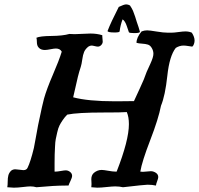

<svg xmlns="http://www.w3.org/2000/svg" viewBox="-20 -866 920 888"><path d="M533.2 -720.7Q532.2 -715.8 510.7 -715.8Q477.5 -715.8 477.5 -722.7Q492.2 -761.7 529.3 -834Q553.7 -845.7 563.5 -845.7Q572.3 -845.7 581.1 -840.8Q590.8 -826.2 595.2 -815.9Q599.6 -805.7 605 -789.1Q610.4 -772.5 612.3 -765.6Q622.1 -738.3 627 -719.7V-718.8Q627 -712.9 600.6 -712.9Q579.1 -712.9 576.2 -716.8Q575.2 -718.8 566.9 -744.1Q558.6 -769.5 546.9 -776.4Q537.1 -751 533.2 -720.7ZM284.2 -78.1Q294.9 -78.1 304.2 -70.8Q313.5 -63.5 313.5 -52.7Q313.5 -44.9 306.2 -29.8Q298.8 -14.6 296.9 -7.8H284.2Q231.4 -7.8 148.4 0Q135.7 -3.9 120.1 -3.9Q110.4 -3.9 85.9 -1Q61.5 2 43.9 2Q37.1 2 13.7 0Q15.6 -9.8 15.6 -26.4Q15.6 -43 18.6 -54.7Q21.5 -66.4 31.2 -76.2Q39.1 -83 50.8 -83Q57.6 -83 69.8 -81.1Q82 -79.1 87.9 -79.1Q102.5 -79.1 107.4 -89.8Q121.1 -117.2 136.7 -181.6Q141.6 -204.1 147 -236.8Q152.3 -269.5 156.2 -287.1Q177.7 -390.6 183.6 -410.2Q196.3 -455.1 224.6 -520.5Q252.9 -585.9 265.6 -627Q257.8 -641.6 238.3 -641.6Q230.5 -641.6 213.4 -638.2Q196.3 -634.8 187.5 -634.8Q169.9 -634.8 160.2 -644.5Q154.3 -650.4 152.3 -657.7Q150.4 -665 150.4 -674.8Q150.4 -684.6 148.4 -691.4Q165 -699.2 217.8 -699.7Q270.5 -700.2 300.8 -709Q309.6 -708 325.2 -708Q338.9 -708 362.8 -709.5Q386.7 -710.9 398.4 -710.9Q428.7 -710.9 453.1 -703.1V-698.2Q453.1 -693.4 454.1 -685.5Q455.1 -677.7 455.1 -673.8Q455.1 -665 448.2 -657.7Q441.4 -650.4 432.6 -650.4Q427.7 -650.4 418 -652.8Q408.2 -655.3 403.3 -655.3Q396.5 -655.3 388.7 -650.4Q375 -639.6 369.1 -626Q363.3 -612.3 360.4 -590.3Q357.4 -568.4 353.5 -556.6Q345.7 -533.2 340.3 -511.2Q335 -489.3 329.1 -462.4Q323.2 -435.5 318.4 -416Q386.7 -397.5 512.7 -397.5Q529.3 -397.5 558.6 -397.9Q587.9 -398.4 599.6 -398.4Q604.5 -410.2 626 -455.6Q647.5 -501 658.2 -533.2Q661.1 -540 675.3 -570.8Q689.5 -601.6 689.5 -617.2Q689.5 -631.8 681.6 -644.5Q674.8 -656.2 664.1 -659.7Q653.3 -663.1 637.2 -664.1Q621.1 -665 611.3 -668Q611.3 -692.4 634.8 -720.7Q647.5 -725.6 660.2 -725.6Q671.9 -725.6 704.1 -720.2Q736.3 -714.8 756.8 -714.8H772.5Q784.2 -714.8 805.7 -717.8Q827.1 -720.7 836.9 -720.7Q854.5 -720.7 867.2 -714.8Q879.9 -695.3 879.9 -678.7Q879.9 -670.9 877.4 -663.6Q875 -656.2 872.1 -653.3L869.1 -650.4Q867.2 -650.4 852.5 -652.8Q837.9 -655.3 829.1 -655.3Q810.5 -655.3 793 -644.5Q763.7 -607.4 753.9 -515.6Q744.1 -423.8 724.6 -377Q712.9 -316.4 674.8 -217.8Q636.7 -119.1 628.9 -72.3Q632.8 -71.3 640.6 -71.3Q647.5 -71.3 659.7 -72.8Q671.9 -74.2 677.7 -74.2Q689.5 -74.2 700.7 -66.9Q711.9 -59.6 711.9 -46.9Q711.9 -41 707 -28.3Q702.1 -15.6 701.2 -7.8Q684.6 -11.7 662.1 -11.7Q649.4 -11.7 548.8 0Q532.2 -3.9 512.7 -3.9Q500 -3.9 473.1 -1Q446.3 2 429.7 2Q421.9 2 402.3 0Q403.3 -4.9 403.3 -14.6Q403.3 -18.6 402.8 -26.4Q402.3 -34.2 402.3 -37.1Q402.3 -55.7 414.1 -66.4Q430.7 -80.1 450.2 -80.1Q459 -80.1 480.5 -76.2Q502 -72.3 514.6 -72.3H519.5Q576.2 -216.8 576.2 -292Q576.2 -325.2 566.4 -347.7Q539.1 -345.7 475.6 -345.7H460.9Q337.9 -345.7 291 -335.9Q279.3 -324.2 270 -310.5Q260.7 -296.9 254.9 -285.2Q249 -273.4 244.6 -253.4Q240.2 -233.4 237.8 -222.2Q235.4 -210.9 234.4 -185.5Q233.4 -160.2 232.9 -150.9Q232.4 -141.6 232.4 -111.3Q232.4 -81.1 232.4 -72.3H236.3Q245.1 -72.3 261.2 -75.2Q277.3 -78.1 284.2 -78.1Z"/></svg>

Font: Essays1743
Style: Italic
Weight: 500
Italic angle: -10°
Designer: Based on the typeface in a 1743 English translation of the essays of Montaigne.  PostScript/TrueType font designed by Jo
Version: Version 002.100